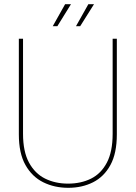

<svg xmlns="http://www.w3.org/2000/svg" viewBox="-20 -885 649 917"><path d="M306 12Q240 12 186.5 -14.5Q133 -41 101.5 -97Q70 -153 70 -243V-700H90V-246Q90 -161 118.5 -108.5Q147 -56 195.5 -32Q244 -8 305 -8Q367 -8 415 -32Q463 -56 490.5 -108.5Q518 -161 518 -246V-700H538V-243Q538 -153 507.5 -97Q477 -41 424.5 -14.5Q372 12 306 12ZM343 -760 402 -865H429L363 -760ZM232 -760 291 -865H319L254 -760Z"/></svg>

Font: DM Sans 20pt Thin
Style: Regular
Weight: 250
Version: Version 4.004;gftools[0.9.30]